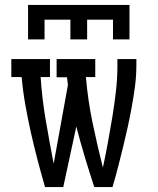

<svg xmlns="http://www.w3.org/2000/svg" viewBox="-20 -760 640 780"><path d="M437 0H363Q343 -61 324.5 -122.5Q306 -184 290 -246L237 0H163Q147 -55 132.5 -110.5Q118 -166 105.5 -221.5Q93 -277 83 -333.5Q73 -390 68 -447H26V-520H183V-447H145Q151 -358 166 -270.5Q181 -183 198 -95L256 -415Q255 -423 254 -431Q253 -439 252 -446H210V-520H367V-447H329Q337 -353 356 -261.5Q375 -170 398 -79Q409 -130 418.5 -182Q428 -234 436.5 -285.5Q445 -337 451 -389.5Q457 -442 457 -494V-520H534V-494Q534 -452 528.5 -410Q523 -368 515.5 -327Q508 -286 499 -244.5Q490 -203 480 -162.5Q470 -122 459.5 -81Q449 -40 437 0ZM94 -600V-740H506V-600H439V-680H334V-600H266V-680H161V-600Z"/></svg>

Font: Iosevka HT Extended
Style: Regular
Weight: 400
Width: 7
Monospace: yes
Designer: Belleve Invis
Foundry: Belleve Invis
Version: Version 32.3.0; ttfautohint (v1.8.4)